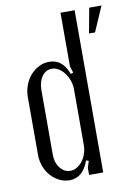

<svg xmlns="http://www.w3.org/2000/svg" viewBox="-81 -754 578 816"><g transform="rotate(-10 207.5 -346.0)"><path d="M247 -59 236 -63Q211 8 153 8Q130 8 109 -2.5Q88 -13 72.5 -30.5Q57 -48 48 -71.5Q39 -95 39 -122V-370Q39 -397 48 -421.5Q57 -446 73 -464Q89 -482 109.5 -492.5Q130 -503 154 -503Q212 -503 236 -436L247 -440L238 -469V-700H299V0H238V-30ZM342 -592 362 -700H415L368 -592ZM238 -369Q238 -389 231.5 -407.5Q225 -426 214 -440.5Q203 -455 189 -463.5Q175 -472 160 -472Q134 -472 117.5 -449Q101 -426 101 -390V-112Q101 -77 119 -54Q137 -31 163 -31Q178 -31 191.5 -39Q205 -47 215.5 -60.5Q226 -74 232 -92Q238 -110 238 -129Z"/></g></svg>

Font: Moniqa Paragraph
Style: Regular
Weight: 400
Designer: Rajesh Rajput
Foundry: Rajesh Rajput
Version: Version 1.000